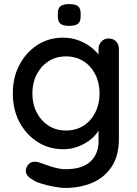

<svg xmlns="http://www.w3.org/2000/svg" viewBox="-20 -723 673 943"><path d="M289 -538Q332 -538 368 -524Q404 -510 430.5 -488.5Q457 -467 472 -444Q487 -421 487 -404L464 -403V-483Q464 -504 478 -519Q492 -534 514 -534Q536 -534 550 -519.5Q564 -505 564 -483V-42Q564 43 528 96.5Q492 150 432.5 175Q373 200 302 200Q277 200 243 193.5Q209 187 180.5 178Q152 169 141 160Q118 148 110.5 132Q103 116 110 100Q120 78 137 73Q154 68 176 76Q186 79 207 87Q228 95 254 101.5Q280 108 303 108Q383 108 423.5 71Q464 34 464 -30V-120L475 -113Q472 -92 456.5 -70.5Q441 -49 416 -31Q391 -13 358.5 -1.5Q326 10 292 10Q221 10 165 -25.5Q109 -61 76 -122.5Q43 -184 43 -264Q43 -344 76 -405.5Q109 -467 164.5 -502.5Q220 -538 289 -538ZM304 -446Q255 -446 218 -422Q181 -398 160 -357Q139 -316 139 -264Q139 -212 160 -171Q181 -130 218 -106Q255 -82 304 -82Q353 -82 390 -105.5Q427 -129 448 -170.5Q469 -212 469 -264Q469 -316 448 -357.5Q427 -399 390 -422.5Q353 -446 304 -446ZM319 -596Q290 -596 277 -606.5Q264 -617 264 -642V-658Q264 -683 278 -693Q292 -703 320 -703Q350 -703 363 -692.5Q376 -682 376 -658V-642Q376 -616 362.5 -606Q349 -596 319 -596Z"/></svg>

Font: Quicksand SemiBold
Style: Regular
Weight: 600
Designer: Andrew Paglinawan
Foundry: Andrew Paglinawan
Version: Version 3.006